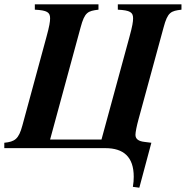

<svg xmlns="http://www.w3.org/2000/svg" viewBox="-52 -689 864 893"><path d="M792 -669H496V-644C553 -641 567 -632 567 -604C567 -588 564 -568 550 -517L420 -40H181L323 -562C342 -633 357 -638 406 -644V-669H110V-644C167 -641 181 -632 181 -604C181 -588 178 -568 164 -517L52 -105C35 -42 17 -30 -32 -25V0H438C522 0 570 40 570 133C570 148 569 162 566 180L596 184L652 -25L620 -29C593 -32 578 -42 578 -62C578 -74 584 -104 592 -133L709 -562C728 -633 743 -638 792 -644Z"/></svg>

Font: XITS
Style: Bold Italic
Weight: 700
Italic angle: -16.33°
Designer: MicroPress Inc., with final additions and corrections provided by Coen Hoffman, Elsevier (retired)
Version: Version 1.302